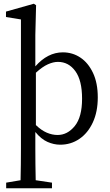

<svg xmlns="http://www.w3.org/2000/svg" viewBox="-20 -761 588 1027"><path d="M13 246V216L90 203Q91 162 91.5 118Q92 74 92 34V-657L12 -670V-699L161 -741L173 -733L169 -574V-406Q235 -481 316 -481Q368 -481 410 -453Q452 -425 477.5 -371Q503 -317 503 -240Q503 -163 476.5 -106Q450 -49 404.5 -18Q359 13 302 13Q268 13 234 -2Q200 -17 169 -55V34Q169 76 169.5 118Q170 160 171 203L258 216V246ZM290 -430Q265 -430 236 -417Q207 -404 172 -372V-92Q201 -64 230 -51.5Q259 -39 288 -39Q341 -39 380 -87Q419 -135 419 -233Q419 -331 383 -380.5Q347 -430 290 -430Z"/></svg>

Font: Source Serif 4 Subhead
Style: Regular
Weight: 400
Designer: Frank Grießhammer
Foundry: Adobe Systems Incorporated
Version: Version 4.004;hotconv 1.0.117;makeotfexe 2.5.65602